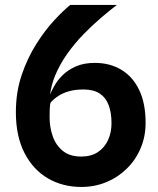

<svg xmlns="http://www.w3.org/2000/svg" viewBox="-20 -747 640 780"><path d="M310.5 12.5Q234.5 12.5 174.5 -22.5Q114.5 -57.5 79.5 -125.5Q44.5 -193.5 44.5 -291Q44.5 -373 68.2 -442.8Q92 -512.5 127.8 -568.8Q163.5 -625 201 -665.2Q238.5 -705.5 265.5 -727H455Q426 -705 390.5 -674.8Q355 -644.5 319.2 -607.8Q283.5 -571 253.2 -528.5Q223 -486 203.5 -439Q188.5 -402 183.5 -363Q189.5 -378 199 -395Q212 -419.5 234 -441.2Q256 -463 288.2 -477.2Q320.5 -491.5 365.5 -491.5Q427 -491.5 473.5 -463.2Q520 -435 545.8 -380.8Q571.5 -326.5 571.5 -248Q571.5 -192 551.2 -144.5Q531 -97 495 -61.8Q459 -26.5 411.8 -7Q364.5 12.5 310.5 12.5ZM310 -111Q350.5 -111 377.8 -129.2Q405 -147.5 419 -178.2Q433 -209 433 -246.5Q433 -289 421.5 -319.8Q410 -350.5 385 -367Q360 -383.5 319 -383.5Q285 -383.5 260 -376.2Q235 -369 217 -357.2Q199 -345.5 186.5 -331.5Q182.5 -324.5 182 -302.5Q181.5 -280.5 181.5 -269.5Q181.5 -230 194.2 -193.5Q207 -157 235.2 -134Q263.5 -111 310 -111Z"/></svg>

Font: Spline Sans Mono SemiBold
Style: Regular
Weight: 600
Monospace: yes
Version: Version 1.004